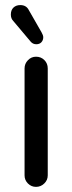

<svg xmlns="http://www.w3.org/2000/svg" viewBox="-20 -726 283 752"><path d="M99.6 -563.5 32.2 -643.6Q22.5 -653.3 22.5 -668.9Q22.5 -686.5 32.7 -696.3Q43 -706.1 59.6 -706.1Q83 -706.1 92.8 -686.5L142.6 -599.6Q149.4 -587.9 149.4 -580.1Q149.4 -568.4 142.1 -560.5Q134.8 -552.7 122.1 -552.7Q108.4 -552.7 99.6 -563.5ZM76.2 -39.1V-458Q76.2 -476.6 89.4 -490.2Q102.5 -503.9 121.1 -503.9Q140.6 -503.9 153.8 -490.7Q167 -477.5 167 -458V-39.1Q167 -20.5 153.3 -7.3Q139.6 5.9 121.1 5.9Q102.5 5.9 89.4 -7.3Q76.2 -20.5 76.2 -39.1Z"/></svg>

Font: jf-openhuninn-1.0
Style: Regular
Weight: 400
Designer: [Kosugi Maru]
      Designed by Motoya company      

      [Varela Round]
      Joe Prince(Latin component); Avraham Co
Foundry: justfont CO.,LTD.
Version: 1.0